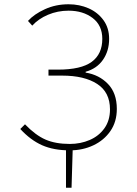

<svg xmlns="http://www.w3.org/2000/svg" viewBox="-20 -691 640 899"><path d="M289 188V0L321 -12L315 188ZM307 13Q231 13 177 -11Q123 -35 75 -87L97 -109Q146 -58 193 -37.5Q240 -17 307 -17Q357 -17 400 -35.5Q443 -54 469 -90.5Q495 -127 495 -179Q495 -259 435 -298Q375 -337 271 -337H207V-365H251Q360 -365 409.5 -401.5Q459 -438 459 -509Q459 -572 414 -606.5Q369 -641 301 -641Q250 -641 205 -622Q160 -603 131 -571L111 -593Q140 -625 190.5 -648Q241 -671 301 -671Q352 -671 395 -652Q438 -633 464.5 -596.5Q491 -560 491 -509Q491 -453 462.5 -411.5Q434 -370 381 -355V-351Q444 -341 485.5 -298Q527 -255 527 -181Q527 -121 497 -77.5Q467 -34 417 -10.5Q367 13 307 13Z"/></svg>

Font: Source Code Pro ExtraLight
Style: Regular
Weight: 200
Monospace: yes
Designer: Paul D. Hunt, Teo Tuominen
Foundry: Adobe
Version: Version 1.026;hotconv 1.1.0;makeotfexe 2.6.0